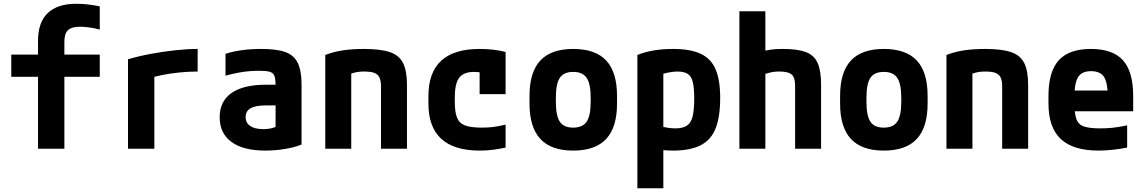

<svg xmlns="http://www.w3.org/2000/svg" viewBox="-20 -790 6090 1020"><path d="M182 0V-382H40V-500H182V-573Q182 -671 233.5 -720.5Q285 -770 386 -770Q417 -770 450.5 -766Q484 -762 510 -756V-633Q479 -641 452.5 -644.5Q426 -648 406 -648Q361 -648 341.5 -630Q322 -612 322 -568V-500H510V-382H322V0Z M660 -475Q717 -492 782 -504Q847 -516 911.5 -523Q976 -530 1030 -530V-410Q983 -410 933.5 -405Q884 -400 839.5 -391Q795 -382 761 -370L800 -435V0H660Z M1390 10Q1272 10 1209.5 -36Q1147 -82 1147 -167Q1147 -252 1210 -296Q1273 -340 1394 -340H1509V-230H1392Q1338 -230 1311.5 -215Q1285 -200 1285 -168Q1285 -137 1309.5 -120.5Q1334 -104 1379 -104Q1406 -104 1429 -110.5Q1452 -117 1472 -131L1444 -58V-336Q1444 -370 1438 -386.5Q1432 -403 1413.5 -408.5Q1395 -414 1358 -414Q1332 -414 1306 -412Q1280 -410 1249.5 -404.5Q1219 -399 1178 -388V-504Q1217 -517 1265.5 -523.5Q1314 -530 1369 -530Q1451 -530 1497 -513Q1543 -496 1562.5 -454.5Q1582 -413 1582 -340V-22Q1545 -7 1493 1.5Q1441 10 1390 10Z M1708 -498Q1752 -515 1801.5 -522.5Q1851 -530 1914 -530Q2002 -530 2051.5 -513Q2101 -496 2121.5 -454.5Q2142 -413 2142 -340V0H2004V-332Q2004 -362 1995.5 -379Q1987 -396 1968 -403Q1949 -410 1914 -410Q1895 -410 1879 -407.5Q1863 -405 1842.5 -398Q1822 -391 1790 -376L1846 -462V0H1708Z M2529 10Q2256 10 2256 -240V-280Q2256 -530 2528 -530Q2604 -530 2666 -514V-290H2528V-495L2592 -390Q2572 -398 2547 -403Q2522 -408 2498 -408Q2443 -408 2419.5 -377Q2396 -346 2396 -270V-250Q2396 -195 2408 -165Q2420 -135 2451 -123.5Q2482 -112 2539 -112Q2573 -112 2600.5 -115.5Q2628 -119 2666 -128V-6Q2635 1 2600 5.5Q2565 10 2529 10Z M3025 10Q2908 10 2850.5 -52Q2793 -114 2793 -240V-280Q2793 -407 2850.5 -468.5Q2908 -530 3025 -530Q3143 -530 3200.5 -468.5Q3258 -407 3258 -280V-240Q3258 -114 3200.5 -52Q3143 10 3025 10ZM3025 -112Q3075 -112 3096.5 -143.5Q3118 -175 3118 -250V-270Q3118 -345 3096.5 -376.5Q3075 -408 3025 -408Q2975 -408 2954 -376.5Q2933 -345 2933 -270V-250Q2933 -175 2954 -143.5Q2975 -112 3025 -112Z M3366 -498Q3445 -530 3555 -530Q3647 -530 3702 -504.5Q3757 -479 3781.5 -422Q3806 -365 3806 -270Q3806 -169 3781.5 -107.5Q3757 -46 3701.5 -18Q3646 10 3556 10Q3526 10 3496.5 7Q3467 4 3440 -1L3469 -124Q3503 -115 3526 -111.5Q3549 -108 3568 -108Q3607 -108 3629 -122.5Q3651 -137 3659.5 -171.5Q3668 -206 3668 -267Q3668 -323 3660.5 -354Q3653 -385 3633.5 -397.5Q3614 -410 3579 -410Q3559 -410 3535 -405.5Q3511 -401 3474 -390L3504 -462V210H3366Z M4204 -332Q4204 -363 4196.5 -379.5Q4189 -396 4170.5 -403Q4152 -410 4117 -410Q4100 -410 4085 -407.5Q4070 -405 4051 -399Q4032 -393 4002 -380L3981 -496Q4018 -515 4053 -522.5Q4088 -530 4140 -530Q4218 -530 4262 -513Q4306 -496 4324 -454.5Q4342 -413 4342 -340V0H4204ZM3908 0V-730H4046V0Z M4675 10Q4558 10 4500.5 -52Q4443 -114 4443 -240V-280Q4443 -407 4500.5 -468.5Q4558 -530 4675 -530Q4793 -530 4850.5 -468.5Q4908 -407 4908 -280V-240Q4908 -114 4850.5 -52Q4793 10 4675 10ZM4675 -112Q4725 -112 4746.5 -143.5Q4768 -175 4768 -250V-270Q4768 -345 4746.5 -376.5Q4725 -408 4675 -408Q4625 -408 4604 -376.5Q4583 -345 4583 -270V-250Q4583 -175 4604 -143.5Q4625 -112 4675 -112Z M5008 -498Q5052 -515 5101.5 -522.5Q5151 -530 5214 -530Q5302 -530 5351.5 -513Q5401 -496 5421.5 -454.5Q5442 -413 5442 -340V0H5304V-332Q5304 -362 5295.5 -379Q5287 -396 5268 -403Q5249 -410 5214 -410Q5195 -410 5179 -407.5Q5163 -405 5142.5 -398Q5122 -391 5090 -376L5146 -462V0H5008Z M5816 10Q5681 10 5615.5 -51.5Q5550 -113 5550 -240V-280Q5550 -409 5604.5 -469.5Q5659 -530 5775 -530Q5892 -530 5946 -469.5Q6000 -409 6000 -280V-199H5623V-309H5893L5865 -274Q5865 -351 5845 -381.5Q5825 -412 5776 -412Q5728 -412 5708 -381.5Q5688 -351 5688 -274V-246Q5688 -188 5698 -158.5Q5708 -129 5737.5 -118.5Q5767 -108 5825 -108Q5856 -108 5888 -111Q5920 -114 5968 -124V-6Q5933 1 5893 5.5Q5853 10 5816 10Z"/></svg>

Font: M PLUS Code Latin SemiExpanded
Style: Bold
Weight: 700
Width: 6
Designer: Coji Morishita
Foundry: UNDERFOREST DESIGN
Version: Version 1.002; ttfautohint (v1.8.3)